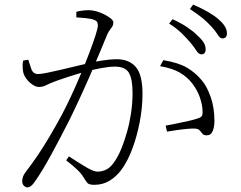

<svg xmlns="http://www.w3.org/2000/svg" viewBox="-20 -790 1040 830"><path d="M851 -555Q839 -555 829 -571Q819 -587 803 -606Q787 -625 765 -646.5Q743 -668 711 -688L726 -707Q763 -690 789 -672.5Q815 -655 832 -638Q852 -620 860.5 -606Q869 -592 869 -577Q869 -566 864 -560.5Q859 -555 851 -555ZM98 20Q91 20 83.5 13Q76 6 76 -7Q76 -16 79 -25Q82 -34 90 -45Q119 -83 143 -118.5Q167 -154 192 -196Q217 -238 247 -293Q266 -329 287.5 -375Q309 -421 329.5 -470Q350 -519 366.5 -562.5Q383 -606 393 -637.5Q403 -669 403 -679Q403 -687 400.5 -693.5Q398 -700 387 -704Q376 -709 351.5 -711.5Q327 -714 310 -715V-739Q321 -742 335 -744Q349 -746 365 -746Q379 -746 397 -741Q415 -736 431.5 -727.5Q448 -719 459 -710Q470 -701 470 -693Q470 -683 465.5 -675.5Q461 -668 455 -660.5Q449 -653 444 -642Q433 -616 416 -574.5Q399 -533 377 -482Q355 -431 330 -376.5Q305 -322 279 -269Q257 -226 237 -188Q217 -150 199 -117Q181 -84 164 -56Q147 -28 130 -4Q121 9 113.5 14.5Q106 20 98 20ZM387 9Q364 9 357 0Q350 -9 340 -25Q336 -32 330 -39.5Q324 -47 309.5 -60.5Q295 -74 266 -97L278 -114Q319 -87 352 -67.5Q385 -48 401 -48Q424 -48 444 -59.5Q464 -71 485 -107Q496 -125 507.5 -154.5Q519 -184 529.5 -221Q540 -258 546.5 -301Q553 -344 553 -389Q553 -449 537 -475.5Q521 -502 477 -502Q452 -502 417 -495.5Q382 -489 345.5 -479Q309 -469 278.5 -459Q248 -449 231 -443Q195 -430 180 -422Q165 -414 148 -414Q136 -414 121.5 -423.5Q107 -433 96 -447Q85 -461 81 -475Q79 -483 78 -499Q77 -515 80 -528L102 -532Q108 -513 115.5 -491.5Q123 -470 145 -470Q158 -470 184.5 -475.5Q211 -481 243.5 -488.5Q276 -496 308.5 -504Q341 -512 367 -518Q387 -523 422.5 -528.5Q458 -534 484 -534Q538 -534 567 -500.5Q596 -467 596 -384Q596 -325 584 -262.5Q572 -200 551.5 -145.5Q531 -91 504 -55Q483 -27 454 -9Q425 9 387 9ZM874 -205Q861 -205 855.5 -211.5Q850 -218 844 -225.5Q838 -233 824 -234Q814 -235 791 -233Q768 -231 743.5 -227.5Q719 -224 702 -221L696 -247Q713 -250 740.5 -255.5Q768 -261 794.5 -267Q821 -273 835 -278Q851 -283 854 -291.5Q857 -300 855 -319Q854 -338 844.5 -367.5Q835 -397 812 -428Q790 -457 757.5 -476Q725 -495 672 -504L686 -530Q752 -519 789 -497Q826 -475 853 -442Q875 -416 891 -370Q907 -324 907 -267Q907 -242 899.5 -223.5Q892 -205 874 -205ZM941 -624Q931 -624 921 -640.5Q911 -657 894 -675Q876 -695 854.5 -712.5Q833 -730 801 -751L815 -770Q852 -754 879 -738.5Q906 -723 923 -708Q943 -691 952 -676Q961 -661 961 -646Q961 -635 956 -629.5Q951 -624 941 -624Z"/></svg>

Font: Noto Serif JP ExtraLight ExtraLight
Style: Regular
Weight: 250
Version: Version 2.003-H1;hotconv 1.1.1;makeotfexe 2.6.0